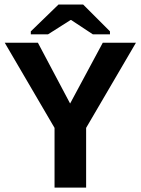

<svg xmlns="http://www.w3.org/2000/svg" viewBox="-20 -853 640 873"><path d="M371.6 -271.5V0H228V-271.5L1.5 -658.7H152.3L298.8 -382.3L447.3 -658.7H598.1ZM480 -710.4V-696.8H402.3L303.2 -762.2H301.3L198.2 -696.8H120.1V-710.4L246.1 -832.5H357.9Z"/></svg>

Font: Liberation Mono
Style: Bold
Weight: 700
Monospace: yes
Designer: Steve Matteson
Foundry: Ascender Corporation
Version: Version 2.1.5